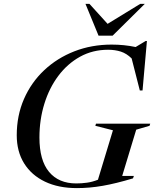

<svg xmlns="http://www.w3.org/2000/svg" viewBox="-20 -955 795 986"><path d="M371.5 -13Q399 -13 426.5 -16.8Q454 -20.5 483 -32L560 -286L469.5 -309L473 -320H751.5L748 -309L679.5 -289L607.5 -51.5H667.5L663 -39Q575 -12.5 507.5 -0.8Q440 11 375 11Q280 11 210.8 -22.2Q141.5 -55.5 103.8 -116.2Q66 -177 66 -260.5Q66 -361.5 103.2 -446.8Q140.5 -532 207 -594.5Q273.5 -657 362 -691.5Q450.5 -726 553.5 -726Q617.5 -726 676.5 -713.5L728 -744.5H734.5L712 -490.5H698L656 -655Q630 -680.5 600.5 -690Q571 -699.5 535 -699.5Q456 -699.5 391.2 -663.8Q326.5 -628 279.8 -565.8Q233 -503.5 207.8 -422Q182.5 -340.5 182.5 -249Q182.5 -131.5 232 -72.2Q281.5 -13 371.5 -13ZM723.5 -935 558.5 -772H486L419 -935H439.5L532.5 -832.5L700 -935Z"/></svg>

Font: Newsreader 72pt Medium
Style: Italic
Weight: 500
Italic angle: -17°
Designer: Hugues Gentile
Foundry: Production Type
Version: Version 1.003; ttfautohint (v1.8.3)